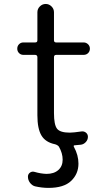

<svg xmlns="http://www.w3.org/2000/svg" viewBox="-20 -710 540 950"><path d="M95.7 -438.5Q83 -438.5 74.2 -447.3Q65.4 -456.1 65.4 -469.2Q65.4 -482.4 74.2 -491.2Q83 -500 95.7 -500H154.3Q165 -500 165 -510.7V-649.4Q165 -666 177.2 -678.2Q189.5 -690.4 206.1 -690.4Q222.7 -690.4 234.9 -678.2Q247.1 -666 247.1 -649.4V-510.7Q247.1 -500 257.8 -500H393.6Q406.2 -500 415.5 -491.2Q424.8 -482.4 424.8 -469.2Q424.8 -456.1 416 -447.3Q407.2 -438.5 393.6 -438.5H257.8Q247.1 -438.5 247.1 -426.8V-150.4Q247.1 -92.8 262.2 -73.2Q277.3 -53.7 325.2 -53.7Q342.8 -53.7 382.8 -59.6Q395.5 -61.5 405.3 -53.7Q415 -45.9 415 -33.2Q415 -18.6 404.8 -7.3Q394.5 3.9 380.9 5.9L350.6 8.8Q341.8 8.8 345.7 16.6Q368.2 57.6 368.2 99.6Q368.2 150.4 332 185.1Q295.9 219.7 219.7 219.7Q187.5 219.7 153.3 211.9Q138.7 208 128.4 194.3Q118.2 180.7 118.2 164.1Q118.2 151.4 128.4 144Q138.7 136.7 151.4 140.6Q181.6 149.4 210 150.4Q247.1 150.4 268.6 131.3Q290 112.3 290 80.1Q290 47.9 271.5 15.6Q265.6 7.8 252.9 3.9Q205.1 -5.9 185.1 -39.6Q165 -73.2 165 -139.6V-426.8Q165 -437.5 154.3 -438.5Z"/></svg>

Font: Rounded-X Mgen+ 1mn regular
Style: Regular
Weight: 400
Designer: [Source Han Sans]
Ryoko NISHIZUKA  (kana & ideographs); Paul D. Hunt (Latin, Greek & Cyrillic); Wenlong ZHANG  (bopomofo
Version: Version 1.059.20150602